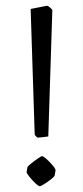

<svg xmlns="http://www.w3.org/2000/svg" viewBox="-20 -636 288 664"><path d="M86 -605Q102 -608 121.5 -612Q141 -616 144 -616Q146 -616 153.5 -609.5Q161 -603 161 -601L147 -164Q138 -163 127 -161.5Q116 -160 111 -160Q109 -160 104.5 -164.5Q100 -169 100 -171ZM75 -58Q76 -61 87 -70Q98 -79 110.5 -87.5Q123 -96 125 -96Q130 -96 141.5 -85.5Q153 -75 163 -63Q173 -51 172 -46L169 -29Q168 -25 156.5 -16Q145 -7 133 0.5Q121 8 118 8Q113 8 102 -2.5Q91 -13 81.5 -25Q72 -37 72 -41Z"/></svg>

Font: Grenze Gotisch Light
Style: Regular
Weight: 300
Designer: Renata Polastri
Foundry: Omnibus-Type
Version: Version 1.001